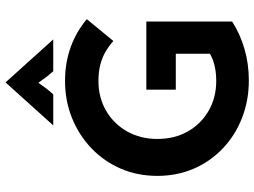

<svg xmlns="http://www.w3.org/2000/svg" viewBox="-130 -758 900 679"><g transform="rotate(-90 319.5 -418.0)"><path d="M514.6 -466.7Q500.7 -479.2 483.3 -490.3Q437.5 -519.4 373.6 -519.4Q314.6 -519.4 268.1 -492.4Q221.5 -465.3 194.8 -418.1Q168.1 -370.8 168.1 -311.1Q168.1 -250 194.8 -203.1Q221.5 -156.2 268.1 -129.5Q314.6 -102.8 372.9 -102.8Q401.4 -102.8 425.7 -108.3Q450 -113.9 469.4 -125V-245.8H342.4V-350H583.3V-46.5Q540.3 -18.8 487.2 -3.1Q434 12.5 375 12.5Q304.2 12.5 242.7 -11.5Q181.2 -35.4 135.1 -79.2Q88.9 -122.9 63.2 -181.9Q37.5 -241 37.5 -311.1Q37.5 -381.2 63.2 -440.6Q88.9 -500 135.1 -544.1Q181.2 -588.2 242 -612.8Q302.8 -637.5 373.6 -637.5Q437.5 -637.5 493.1 -617.4Q548.6 -597.2 591.7 -560.4ZM216 -679.2 368.1 -847.9 520.1 -679.2H407.6Q396.5 -691.7 386.8 -704.2Q377.1 -716.7 366.7 -731.9Q356.2 -716.7 346.9 -704.2Q337.5 -691.7 325.7 -679.2Z"/></g></svg>

Font: co2trust
Style: Bold
Weight: 700
Designer: Kristian Moeller
Foundry: Dicotype
Version: Version 1.000